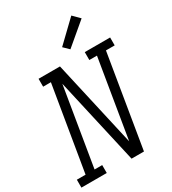

<svg xmlns="http://www.w3.org/2000/svg" viewBox="-243 -1099 1094 1220"><g transform="rotate(-30 304.5 -489.5)"><path d="M-13 0V-58H51L154 -677H97V-735H254L384 -160L397 -103L492 -677H436V-735H622V-677H558L446 0H355L283 -318L212 -632L117 -58H173V0ZM366 -796 327 -834 478 -979 526 -931Z"/></g></svg>

Font: Iosevka Slab LtExObl
Style: Regular
Weight: 300
Width: 7
Italic angle: -9°
Monospace: yes
Designer: Belleve Invis
Foundry: Belleve Invis
Version: Version 11.1.0; ttfautohint (v1.8.3)